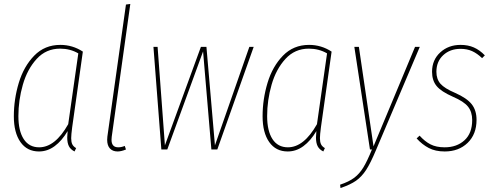

<svg xmlns="http://www.w3.org/2000/svg" viewBox="-20 -756 2500 971"><path d="M399 -495 345 -112Q340 -74 340 -57Q340 -38 345.5 -26.5Q351 -15 365 -7L357 10Q337 0 328.5 -16.5Q320 -33 320 -61Q320 -69 322 -93Q293 -44 256.5 -17Q220 10 177 10Q117 10 83.5 -37.5Q50 -85 50 -168Q50 -254 75 -337Q100 -420 153 -474.5Q206 -529 285 -529Q347 -529 399 -495ZM73 -169Q73 -94 100 -52.5Q127 -11 178 -11Q259 -11 325 -128L376 -486Q335 -510 284 -510Q213 -510 165.5 -458Q118 -406 95.5 -327.5Q73 -249 73 -169Z M545 -64Q544 -59 544 -49Q544 -11 578 -11Q594 -11 611 -18L617 0Q593 10 575 10Q550 10 536 -5Q522 -20 522 -49Q522 -59 523 -65L617 -733L639 -736Z M1263 -519 1079 0H1049L1007 -496L826 0H796L756 -519H777L814 -21L996 -519H1024L1067 -21L1241 -519Z M1657 -495 1603 -112Q1598 -74 1598 -57Q1598 -38 1603.5 -26.5Q1609 -15 1623 -7L1615 10Q1595 0 1586.5 -16.5Q1578 -33 1578 -61Q1578 -69 1580 -93Q1551 -44 1514.5 -17Q1478 10 1435 10Q1375 10 1341.5 -37.5Q1308 -85 1308 -168Q1308 -254 1333 -337Q1358 -420 1411 -474.5Q1464 -529 1543 -529Q1605 -529 1657 -495ZM1331 -169Q1331 -94 1358 -52.5Q1385 -11 1436 -11Q1517 -11 1583 -128L1634 -486Q1593 -510 1542 -510Q1471 -510 1423.5 -458Q1376 -406 1353.5 -327.5Q1331 -249 1331 -169Z M1882 2Q1854 69 1831.5 103.5Q1809 138 1780.5 158Q1752 178 1702 195L1700 178Q1745 163 1771.5 143Q1798 123 1817.5 91Q1837 59 1861 0H1851L1772 -519H1795L1869 -16L2079 -519H2103Z M2432 -476 2418 -462Q2393 -486 2367.5 -497.5Q2342 -509 2309 -509Q2256 -509 2221.5 -477Q2187 -445 2187 -393Q2187 -356 2207.5 -332.5Q2228 -309 2282 -286Q2341 -260 2365.5 -229Q2390 -198 2390 -150Q2390 -77 2345 -33.5Q2300 10 2229 10Q2182 10 2148.5 -7.5Q2115 -25 2087 -56L2102 -70Q2128 -41 2157 -26Q2186 -11 2229 -11Q2290 -11 2329 -46.5Q2368 -82 2368 -149Q2368 -190 2347 -216.5Q2326 -243 2270 -267Q2211 -293 2188 -321Q2165 -349 2165 -393Q2165 -453 2206.5 -491Q2248 -529 2309 -529Q2347 -529 2376.5 -516Q2406 -503 2432 -476Z"/></svg>

Font: Fira Sans Extra Condensed Thin
Style: Italic
Weight: 250
Width: 3
Italic angle: -8°
Designer: Carrois Corporate & Edenspiekermann AG
Foundry: Carrois Corporate GbR & Edenspiekermann AG
Version: Version 4.203